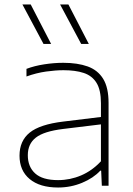

<svg xmlns="http://www.w3.org/2000/svg" viewBox="-20 -828 593 856"><path d="M239 8Q157.5 8 112.2 -29.8Q67 -67.5 67 -134Q67 -200 112.5 -236.8Q158 -273.5 262 -286L430 -306.5V-368Q430 -427 410.2 -458.8Q390.5 -490.5 353.2 -502.8Q316 -515 263 -515Q228 -515 185.2 -509Q142.5 -503 98 -487V-521Q133.5 -534.5 177.2 -541.2Q221 -548 262 -548Q325.5 -548 370.8 -531.8Q416 -515.5 440 -476.5Q464 -437.5 464 -369V0H434L431 -67H427Q396.5 -34 346 -13Q295.5 8 239 8ZM104 -136Q104 -84.5 136.8 -54.8Q169.5 -25 239 -25Q292.5 -25 341.8 -46Q391 -67 430 -109V-273.5L261 -253Q175.5 -242.5 139.8 -214.5Q104 -186.5 104 -136ZM342 -632 248 -808H285L376 -632ZM174 -632 80 -808H117L208 -632Z"/></svg>

Font: Encode Sans Expanded Thin
Style: Regular
Weight: 100
Width: 7
Designer: Multiple Designers
Foundry: Impallari Type
Version: Version 3.000; ttfautohint (v1.8.3) -l 8 -r 50 -G 200 -x 14 